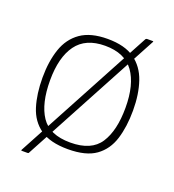

<svg xmlns="http://www.w3.org/2000/svg" viewBox="-115 -622 716 789"><g transform="rotate(20 243.0 -228.0)"><path d="M243 5Q165 5 122 -25.5Q79 -56 62 -110.5Q45 -165 45 -236Q45 -307 63.5 -361.5Q82 -416 125.5 -446.5Q169 -477 243 -477Q318 -477 361 -446.5Q404 -416 422.5 -361.5Q441 -307 441 -236Q441 -165 424 -110.5Q407 -56 364.5 -25.5Q322 5 243 5ZM243 -24Q335 -24 371.5 -80Q408 -136 408 -236Q408 -337 368.5 -392Q329 -447 243 -447Q158 -447 118 -392Q78 -337 78 -236Q78 -135 115 -79.5Q152 -24 243 -24ZM99 72Q98 76 93 76H67Q66 76 65.5 75Q65 74 66 72L388 -528Q389 -530 391 -531Q393 -532 394 -532H420Q422 -532 422 -531Q422 -530 421 -528Z"/></g></svg>

Font: Glory Thin
Style: Regular
Weight: 100
Designer: Robert Leuschke
Foundry: Robert Leuschke
Version: Version 1.011